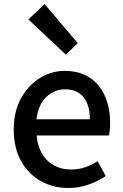

<svg xmlns="http://www.w3.org/2000/svg" viewBox="-20 -914 606 948"><path d="M316.9 14.2Q241.7 14.2 180.7 -20.3Q119.6 -54.7 83.7 -119.4Q47.9 -184.1 47.9 -274.9Q47.9 -364.3 84 -429.2Q120.1 -494.1 177.5 -529.1Q234.9 -564 298.8 -564Q372.1 -564 422.1 -531.2Q472.2 -498.5 498 -439.9Q523.9 -381.3 523.9 -304.2Q523.9 -286.6 522 -271Q520 -255.4 518.1 -245.1H161.1Q168 -166 213.9 -121.6Q259.8 -77.1 331.1 -77.1Q367.7 -77.1 399.9 -87.9Q432.1 -98.6 461.9 -118.2L502 -44.9Q464.4 -19.5 417.2 -2.7Q370.1 14.2 316.9 14.2ZM160.2 -325.2H423.8Q423.8 -395.5 392.3 -434.3Q360.8 -473.1 300.8 -473.1Q249 -473.1 208.7 -435.1Q168.5 -397 160.2 -325.2ZM305.2 -644 120.1 -817.9 200.2 -894 363.8 -701.2Z"/></svg>

Font: Source Han Sans CN Medium
Style: Regular
Weight: 500
Designer: Ryoko NISHIZUKA  (kana, bopomofo & ideographs); Paul D. Hunt (Latin, Greek & Cyrillic); Sandoll Communications , Soo-you
Foundry: Adobe
Version: Version 2.004;hotconv 1.0.118;makeotfexe 2.5.65603